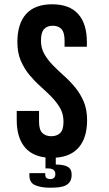

<svg xmlns="http://www.w3.org/2000/svg" viewBox="-20 -728 506 895"><path d="M61 -532Q61 -617 101.5 -662.5Q142 -708 223 -708Q304 -708 344.5 -662.5Q385 -617 385 -532V-510H281V-539Q281 -577 266.5 -592.5Q252 -608 226 -608Q200 -608 185.5 -592.5Q171 -577 171 -539Q171 -503 187 -475.5Q203 -448 227 -423.5Q251 -399 278.5 -374.5Q306 -350 330 -321Q354 -292 370 -255Q386 -218 386 -168Q386 -88 349 -43Q312 2 240 7V39Q277 39 295.5 49.5Q314 60 314 86Q314 106 306.5 118Q299 130 285.5 136.5Q272 143 253.5 145Q235 147 213 147Q172 147 144.5 135.5Q117 124 117 89V79H191V87Q191 98 198 102.5Q205 107 213 107Q238 107 238 83Q238 57 202 57H192V6Q125 -2 91.5 -47Q58 -92 58 -168V-211H162V-161Q162 -123 177.5 -108Q193 -93 219 -93Q245 -93 260.5 -108Q276 -123 276 -161Q276 -197 260 -224.5Q244 -252 220 -276.5Q196 -301 168.5 -325.5Q141 -350 117 -379Q93 -408 77 -445Q61 -482 61 -532Z"/></svg>

Font: Bebas Neue Bold
Style: Regular
Weight: 700
Designer: Ryoichi Tsunekawa & LGV (GE)
Foundry: Free Software Foundation, Inc.
Version: Version 1.003 August 13, 2016